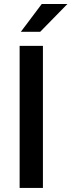

<svg xmlns="http://www.w3.org/2000/svg" viewBox="-20 -930 353 950"><path d="M77.1 0V-703.1H192.4V0ZM83 -772.5 186.5 -910.2H313.5L178.7 -772.5Z"/></svg>

Font: Sen SemiBold
Style: Regular
Weight: 600
Designer: Kosal Sen, Philatype
Foundry: Philatype
Version: Version 2.000;gftools[0.9.31]